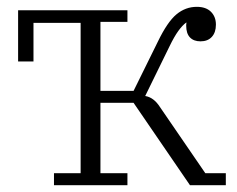

<svg xmlns="http://www.w3.org/2000/svg" viewBox="-20 -542 693 562"><path d="M138 -35H216V-475H78V-362H33V-512H353V-478H274V-276H371L442 -420Q470 -478 496.5 -500Q523 -522 556 -522Q583 -522 597.5 -507.5Q612 -493 612 -470Q612 -447 600 -434Q588 -421 567 -421Q547 -421 536 -432.5Q525 -444 525 -467Q525 -474 526 -475L525 -476Q514 -468 502 -451.5Q490 -435 476 -406L405 -261Q430 -257 448 -229L581 -35H641V0H536L371 -241H274V-35H353V0H138Z"/></svg>

Font: IBM Plex Serif Light
Style: Regular
Weight: 300
Designer: Mike Abbink, Paul van der Laan, Pieter van Rosmalen
Foundry: Bold Monday
Version: Version 3.001